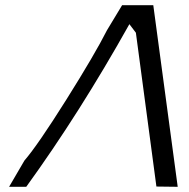

<svg xmlns="http://www.w3.org/2000/svg" viewBox="-20 -719 728 739"><path d="M664 0Q650 0 623 -0.5Q596 -1 582 -1L503 -593L478 -626Q286 -283 81 0H15L74 -101Q125 -160 235 -335Q345 -510 392 -603L450 -699H570Z"/></svg>

Font: Coval
Style: ExtraLight Italic
Weight: 200
Foundry: Context Ltd
Version: Version 001.000